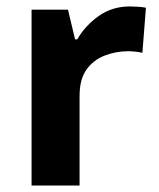

<svg xmlns="http://www.w3.org/2000/svg" viewBox="-20 -576 494 596"><path d="M383 -556Q394 -556 409 -555Q424 -554 433 -552L422 -412Q415 -414 401.5 -415.5Q388 -417 378 -417Q340 -417 305 -403.5Q270 -390 248.5 -360Q227 -330 227 -278V0H78V-546H191L213 -454H220Q244 -496 286 -526Q328 -556 383 -556Z"/></svg>

Font: Noto Sans Sinhala UI
Style: Bold
Weight: 700
Designer: Jelle Bosma - Monotype Design Team
Foundry: Monotype Imaging Inc.
Version: Version 2.006; ttfautohint (v1.8.4.7-5d5b)